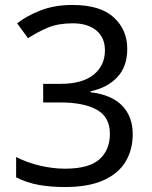

<svg xmlns="http://www.w3.org/2000/svg" viewBox="-20 -744 612 774"><path d="M493 -547Q493 -475 452.5 -432.5Q412 -390 345 -376V-372Q430 -362 472.5 -318Q515 -274 515 -203Q515 -140 486 -92Q457 -44 396.5 -17Q336 10 241 10Q185 10 137 1.5Q89 -7 45 -29V-111Q90 -88 142 -76Q194 -64 242 -64Q338 -64 380.5 -101.5Q423 -139 423 -205Q423 -272 370.5 -301.5Q318 -331 223 -331H154V-406H224Q312 -406 357.5 -443Q403 -480 403 -541Q403 -593 368 -621.5Q333 -650 273 -650Q215 -650 174 -633Q133 -616 93 -590L49 -650Q87 -680 143.5 -702Q200 -724 272 -724Q384 -724 438.5 -674Q493 -624 493 -547Z"/></svg>

Font: Apis
Style: Regular
Weight: 400
Designer: Monotype Design Team
Foundry: Monotype Imaging Inc.
Version: Version 2.000; build 0001